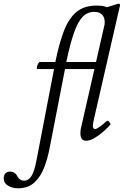

<svg xmlns="http://www.w3.org/2000/svg" viewBox="-169 -745 666 1034"><path d="M-72 269Q-102 269 -125.5 255Q-149 241 -149 215Q-149 197 -139 188Q-129 179 -116 179Q-88 179 -76 204Q-62 228 -40 228Q-15 228 0.5 203Q16 178 27 121L122 -373H33Q28 -373 29.5 -382.5Q31 -392 36 -401.5Q41 -411 46 -411H129Q149 -509 174.5 -576.5Q200 -644 241.5 -679.5Q283 -715 352 -715Q380 -715 398 -709.5Q416 -704 428 -693L412 -584L390 -586Q401 -633 387.5 -657Q374 -681 338 -681Q302 -681 276.5 -655Q251 -629 230 -570Q209 -511 188 -411H360Q366 -411 364 -401.5Q362 -392 356.5 -382.5Q351 -373 346 -373H181L98 54Q88 106 69.5 155.5Q51 205 17 237Q-17 269 -72 269ZM294 13Q264 13 264 -28Q264 -39 266 -51Q268 -63 275 -90L406 -665L384 -701Q401 -704 420 -710Q439 -716 455 -721Q466 -725 471 -725Q477 -725 477 -719Q477 -716 477 -713Q477 -710 475 -706L340 -117Q335 -94 333 -84.5Q331 -75 331 -69Q331 -50 343 -50Q351 -50 367 -61.5Q383 -73 406 -93Q412 -98 420 -88Q428 -78 425 -74Q413 -59 390 -38.5Q367 -18 341.5 -2.5Q316 13 294 13Z"/></svg>

Font: Junicode
Style: Italic
Weight: 400
Italic angle: -11°
Designer: Peter S. Baker
Version: Version 2.100; ttfautohint (v1.8.4)